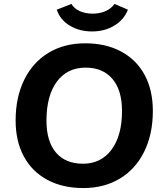

<svg xmlns="http://www.w3.org/2000/svg" viewBox="-20 -941 835 971"><path d="M59 -332Q59 -449 102.5 -537.5Q146 -626 225.5 -674Q305 -722 411 -722Q515 -722 592.5 -680.5Q670 -639 711.5 -562Q753 -485 753 -380Q753 -263 709.5 -174.5Q666 -86 586.5 -38Q507 10 401 10Q297 10 219.5 -31.5Q142 -73 100.5 -150Q59 -227 59 -332ZM597 -380Q597 -485 548.5 -542Q500 -599 413 -599Q320 -599 267.5 -528Q215 -457 215 -331Q215 -226 263 -169.5Q311 -113 400 -113Q491 -113 544 -184Q597 -255 597 -380ZM267 -892 341 -921Q356 -897 384 -884.5Q412 -872 449 -872Q483 -872 512 -884Q541 -896 559 -921L627 -892Q607 -841 558 -811.5Q509 -782 446 -782Q381 -782 332.5 -811.5Q284 -841 267 -892Z"/></svg>

Font: Muli ExtraBold
Style: Italic
Weight: 800
Italic angle: -4.541°
Designer: Vernon Adams
Foundry: Vernon Adams
Version: Version 2.000